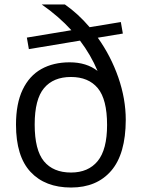

<svg xmlns="http://www.w3.org/2000/svg" viewBox="-20 -828 634 858"><path d="M542 -292Q541.5 -140 477 -65Q412.5 10 297.5 10Q181.5 10 116.5 -59.8Q51.5 -129.5 51.5 -271Q51.5 -365 81.2 -427.2Q111 -489.5 164.8 -519.5Q218.5 -549.5 291.5 -549.5Q366.5 -549.5 416 -511Q386 -582.5 337.5 -646.5L109 -608.5L100 -660L299 -693Q242.5 -755 166.5 -808H270Q329.5 -766.5 380.5 -706.5L520 -729.5L529 -678L417 -659.5Q475.5 -577.5 508.8 -481.8Q542 -386 542 -292ZM458.5 -269.5Q458.5 -384 417 -434Q375.5 -484 297 -484Q218.5 -484 176.8 -434.2Q135 -384.5 135 -271.5Q135 -157.5 176.5 -107.2Q218 -57 297.5 -57Q374.5 -57 416.5 -108.2Q458.5 -159.5 458.5 -269.5Z"/></svg>

Font: Encode Sans Semi Expanded
Style: Regular
Weight: 400
Width: 6
Designer: Multiple Designers
Foundry: Impallari Type
Version: Version 2.000